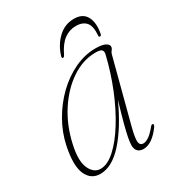

<svg xmlns="http://www.w3.org/2000/svg" viewBox="-147 -665 693 760"><g transform="rotate(-30 200.0 -285.0)"><path d="M291 -96.5Q277.5 -45 280 -28.5Q282.5 -12 297.5 -12Q308.5 -12 322.2 -20.8Q336 -29.5 356.5 -54Q362.5 -62.5 368.5 -59.5Q372.5 -56 367 -47.5Q327.5 7.5 287 7.5Q271.5 7.5 262 -1.5Q252.5 -10.5 252.5 -29Q252.5 -40.5 256.2 -61.2Q260 -82 269.5 -118.2Q279 -154.5 296.5 -212.5Q248.5 -108.5 196 -50.5Q143.5 7.5 90.5 7.5Q48.5 7.5 30 -32.2Q11.5 -72 28.5 -155.5Q40 -211 68.8 -261.2Q97.5 -311.5 137.5 -350Q177.5 -388.5 224.8 -410.8Q272 -433 321 -433Q349.5 -433 364 -425.8Q378.5 -418.5 378.5 -408.5Q378.5 -401 373 -394.5Q367.5 -388 365.5 -380.5ZM53 -147.5Q38 -79.5 54.2 -44.5Q70.5 -9.5 101 -9.5Q133 -9.5 168.2 -41.5Q203.5 -73.5 237.2 -128Q271 -182.5 298.8 -251.2Q326.5 -320 344 -393.5Q346.5 -406.5 340 -412.5Q333.5 -418.5 312.5 -418.5Q255.5 -418.5 202.8 -383.5Q150 -348.5 110 -287.2Q70 -226 53 -147.5ZM297.5 -548.5Q268 -548.5 243.8 -530.8Q219.5 -513 200 -472Q196 -464.5 191.5 -464.5Q185 -464.5 188 -474.5Q202 -519.5 232.8 -548.2Q263.5 -577 305 -577Q346 -577 361.2 -547.8Q376.5 -518.5 367.5 -472.5Q366 -464.5 360.5 -464.5Q354.5 -464.5 355.5 -472Q359 -513 343.8 -530.8Q328.5 -548.5 297.5 -548.5Z"/></g></svg>

Font: Fraunces 144pt Soft Thin
Style: Italic
Weight: 100
Italic angle: -16°
Version: Version 1.000;[0bf87f6ff]